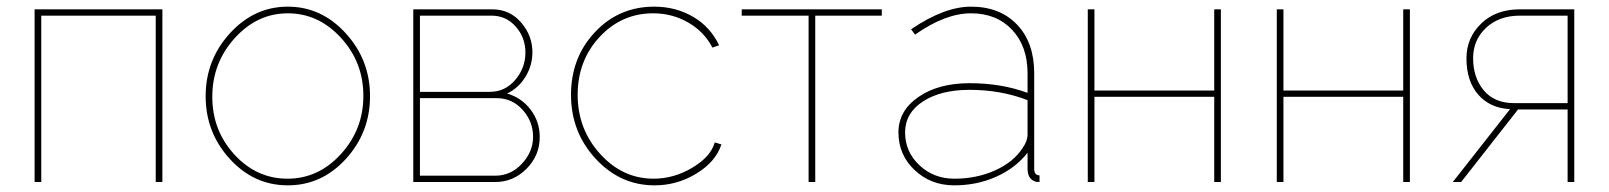

<svg xmlns="http://www.w3.org/2000/svg" viewBox="-20 -547 4835 577"><path d="M84 0V-519H468V0H448V-500H104V0Z M670.5 -69.5Q598 -149 598 -258Q598 -367 671 -447Q744 -527 845 -527Q946 -527 1019 -447Q1092 -367 1092 -258Q1092 -149 1019.5 -69.5Q947 10 845 10Q743 10 670.5 -69.5ZM618 -256Q618 -155 684.5 -82.5Q751 -10 844 -10Q937 -10 1004.5 -84Q1072 -158 1072 -259Q1072 -360 1004.5 -433.5Q937 -507 845 -507Q753 -507 685.5 -432.5Q618 -358 618 -256Z M1222 0V-519H1459Q1512 -519 1546 -479.5Q1580 -440 1580 -390Q1580 -350 1559 -316Q1538 -282 1504 -266Q1548 -253 1575 -217Q1602 -181 1602 -135Q1602 -80 1562.5 -40Q1523 0 1468 0ZM1242 -271H1452Q1498 -271 1528.5 -307Q1559 -343 1559 -389Q1559 -434 1530 -467Q1501 -500 1457 -500H1242ZM1242 -19H1468Q1515 -19 1548.5 -55Q1582 -91 1582 -136Q1582 -182 1550.5 -217Q1519 -252 1473 -252H1242Z M1947 10Q1844 10 1770 -70Q1696 -150 1696 -262Q1696 -374 1768 -450.5Q1840 -527 1946 -527Q2011 -527 2063 -496.5Q2115 -466 2141 -411L2121 -404Q2096 -452 2048 -479.5Q2000 -507 1943 -507Q1848 -507 1782 -436Q1716 -365 1716 -262Q1716 -159 1783.5 -84.5Q1851 -10 1944 -10Q2005 -10 2060.5 -43Q2116 -76 2128 -119L2148 -113Q2131 -61 2073 -25.5Q2015 10 1947 10Z M2410 0V-500H2209V-519H2630V-500H2430V0Z M2680 -149Q2680 -214 2740 -255.5Q2800 -297 2894 -297Q2989 -297 3068 -268V-327Q3068 -408 3021.5 -457.5Q2975 -507 2898 -507Q2821 -507 2730 -443L2718 -459Q2818 -527 2898 -527Q2985 -527 3036.5 -473Q3088 -419 3088 -327V-40Q3088 -20 3104 -20V0Q3093 0 3090 -2Q3068 -10 3068 -40V-88Q3032 -42 2974 -16Q2916 10 2848 10Q2777 10 2728.5 -36Q2680 -82 2680 -149ZM3053 -102Q3068 -123 3068 -143V-246Q2988 -277 2894 -277Q2807 -277 2753.5 -242Q2700 -207 2700 -149Q2700 -91 2743 -50.5Q2786 -10 2848 -10Q2915 -10 2970.5 -35Q3026 -60 3053 -102Z M3249 0V-519H3269V-275H3629V-519H3649V0H3629V-256H3269V0Z M3817 0V-519H3837V-275H4197V-519H4217V0H4197V-256H3837V0Z M4346 0 4518 -219Q4458 -222 4422.5 -262.5Q4387 -303 4387 -372Q4387 -433 4431 -476Q4475 -519 4548 -519H4711V0H4691V-218H4542L4371 0ZM4531 -237H4691V-500H4548Q4485 -500 4446 -463.5Q4407 -427 4407 -372Q4407 -314 4439 -275.5Q4471 -237 4531 -237Z"/></svg>

Font: Raleway-v4020 Thin
Style: Regular
Weight: 250
Designer: Matt McInerney, Pablo Impallari, Rodrigo Fuenzalida
Foundry: Matt McInerney, Pablo Impallari, Rodrigo Fuenzalida
Version: Version 4.020;PS 004.020;hotconv 1.0.88;makeotf.lib2.5.64775